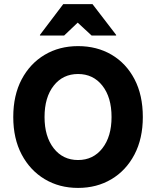

<svg xmlns="http://www.w3.org/2000/svg" viewBox="-20 -911 765 941"><path d="M362.5 10Q270.8 10 199.2 -32.9Q127.5 -75.8 86.2 -153.8Q45 -231.7 45 -337.5Q45 -444.2 86.2 -522.1Q127.5 -600 199.2 -642.5Q270.8 -685 362.5 -685Q455 -685 526.7 -642.9Q598.3 -600.8 639.2 -522.9Q680 -445 680 -337.5Q680 -231.7 638.8 -153.3Q597.5 -75 525.8 -32.5Q454.2 10 362.5 10ZM362.5 -126.7Q436.7 -126.7 481.7 -184.2Q526.7 -241.7 526.7 -337.5Q526.7 -434.2 481.7 -491.2Q436.7 -548.3 362.5 -548.3Q288.3 -548.3 243.3 -491.2Q198.3 -434.2 198.3 -337.5Q198.3 -241.7 243.3 -184.2Q288.3 -126.7 362.5 -126.7ZM175.8 -736.7V-740L290 -890.8H433.3L549.2 -740V-736.7H429.2L360.8 -800L294.2 -736.7Z"/></svg>

Font: Funnel Sans ExtraBold
Style: Regular
Weight: 800
Version: Version 1.000; Beta; Release 5; Build 24; ttfautohint (v1.8.